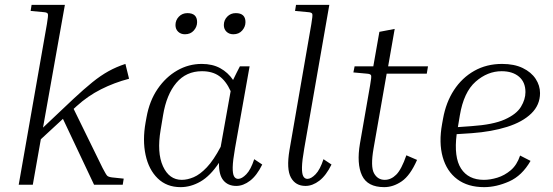

<svg xmlns="http://www.w3.org/2000/svg" viewBox="-20 -760 2277 790"><path d="M367 0 239 -271 148 -187 115 0H57L173 -661Q179 -696 177 -702.5Q175 -709 160 -710L106 -715L110 -740H247L157 -235L282 -353Q326 -394 360 -421.5Q394 -449 426.5 -467Q459 -485 496 -497L511 -436Q450 -420 395.5 -392.5Q341 -365 295 -323L283 -312L402 -69Q416 -42 421 -37Q426 -32 441 -30L489 -25L485 0Z M952 5Q918 5 899 -18Q880 -41 881 -90Q845 -36 805 -13Q765 10 723 10Q666 10 629 -26Q592 -62 579 -122.5Q566 -183 579 -256L583 -278Q595 -345 628.5 -394Q662 -443 709 -470Q756 -497 810 -497Q854 -497 886 -479.5Q918 -462 939 -431Q946 -445 953 -459.5Q960 -474 967 -487H1007L947 -150Q938 -99 937.5 -72Q937 -45 943 -34.5Q949 -24 960 -24Q975 -24 993.5 -43Q1012 -62 1026 -105L1059 -83Q1037 -38 1009 -16.5Q981 5 952 5ZM641 -226Q625 -132 650.5 -76Q676 -20 728 -20Q751 -20 777 -31Q803 -42 831 -71.5Q859 -101 888 -156L929 -385Q910 -427 882 -447Q854 -467 811 -467Q746 -467 705.5 -419Q665 -371 651 -286ZM741 -619Q724 -619 713 -629.5Q702 -640 702 -657Q702 -677 716 -691.5Q730 -706 751 -706Q791 -706 791 -669Q791 -650 777.5 -634.5Q764 -619 741 -619ZM940 -619Q923 -619 912 -629.5Q901 -640 901 -657Q901 -677 915 -691.5Q929 -706 950 -706Q990 -706 990 -669Q990 -650 976.5 -634.5Q963 -619 940 -619Z M1194 -715 1198 -740H1335L1232 -150Q1223 -99 1222.5 -72Q1222 -45 1228 -34.5Q1234 -24 1245 -24Q1260 -24 1278.5 -43Q1297 -62 1311 -105L1344 -83Q1322 -38 1294 -16.5Q1266 5 1237 5Q1196 5 1177 -29.5Q1158 -64 1171 -142L1261 -661Q1267 -696 1265 -702.5Q1263 -709 1248 -710Z M1696 -102Q1668 -38 1633 -14Q1598 10 1561 10Q1492 10 1469.5 -38Q1447 -86 1461 -169L1503 -410Q1509 -443 1507 -449.5Q1505 -456 1489 -457L1434 -462L1439 -487H1516L1541 -629L1604 -641L1577 -487H1741L1736 -457H1571L1517 -149Q1504 -74 1519 -47Q1534 -20 1563 -20Q1589 -20 1610.5 -41.5Q1632 -63 1652 -121Z M2163 -98Q2128 -37 2075 -13.5Q2022 10 1972 10Q1905 10 1861.5 -22.5Q1818 -55 1801.5 -114Q1785 -173 1799 -250L1803 -272Q1815 -339 1848 -389.5Q1881 -440 1931.5 -468.5Q1982 -497 2046 -497Q2096 -497 2131 -480Q2166 -463 2184 -435.5Q2202 -408 2202 -377Q2202 -328 2166 -293Q2130 -258 2066.5 -238Q2003 -218 1921 -212L1859 -208Q1847 -113 1877 -66.5Q1907 -20 1971 -20Q1997 -20 2026.5 -29Q2056 -38 2081.5 -59.5Q2107 -81 2120 -120ZM1872 -285 1864 -237 1920 -241Q2009 -247 2057 -268.5Q2105 -290 2123.5 -320.5Q2142 -351 2142 -381Q2142 -422 2115.5 -444.5Q2089 -467 2044 -467Q1986 -467 1937 -424Q1888 -381 1872 -285Z"/></svg>

Font: Inria Serif Light
Style: Italic
Weight: 300
Italic angle: -10°
Designer: Black Foundry Team
Foundry: Black Foundry
Version: Version 1.000; ttfautohint (v1.8.3)